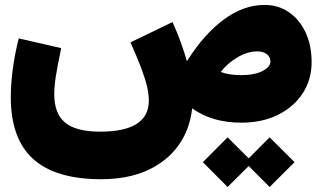

<svg xmlns="http://www.w3.org/2000/svg" viewBox="-20 -499 1305 781"><path d="M805.2 160.6 905.8 59.6 991.7 145 1076.7 59.6 1178.2 160.6 1076.7 261.7 991.7 176.3 905.8 261.7ZM1056.2 -479Q1111.8 -479 1155 -449.5Q1198.2 -419.9 1222.9 -367.4Q1247.6 -314.9 1247.6 -246.1Q1247.6 -175.8 1211.7 -120.1Q1175.8 -64.5 1111.3 -32.2Q1046.9 0 960.9 0Q843.3 0 761.7 -58.1Q751.5 31.2 703.6 95.7Q655.8 160.2 576.7 195.1Q497.6 230 392.1 230Q206.1 230 115 147.7Q23.9 65.4 23.9 -103.5Q23.9 -155.8 31.7 -216.1Q39.6 -276.4 56.2 -342.8L229 -303.2Q212.9 -227.1 206.8 -186.8Q200.7 -146.5 200.7 -115.7Q200.7 -36.1 245.6 0.2Q290.5 36.6 386.7 36.6Q585.4 36.6 585.4 -89.4Q585.4 -115.2 578.4 -146.2Q571.3 -177.2 554.9 -220.7Q538.6 -264.2 510.7 -326.7L681.6 -409.2Q700.7 -367.7 715.3 -327.1Q730 -286.6 740.2 -250Q809.1 -359.4 889.9 -419.2Q970.7 -479 1056.2 -479ZM1026.4 -290Q986.8 -290 945.3 -265.4Q903.8 -240.7 877.9 -206.1Q913.6 -193.4 959.5 -193.4Q1016.1 -193.4 1048.1 -210.2Q1080.1 -227.1 1080.1 -248.5Q1080.1 -267.1 1065.2 -278.6Q1050.3 -290 1026.4 -290Z"/></svg>

Font: Estedad-FD Black
Style: Regular
Weight: 900
Designer: Amin Abedi
Version: Version 7.3